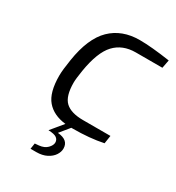

<svg xmlns="http://www.w3.org/2000/svg" viewBox="-177 -647 871 951"><g transform="rotate(30 258.5 -171.5)"><path d="M172 -265Q164 -215 164 -194Q164 -116 196 -86Q228 -56 297 -56H454L447 -10Q371 6 273 6H266L221 61Q284 66 284 115Q284 134 271.5 153Q259 172 234.5 184.5Q210 197 176 197H143L148 164L171 162Q201 159 217.5 142Q234 125 234 109Q234 93 221 83.5Q208 74 174 73L231 4Q160 -4 122.5 -48Q85 -92 85 -188Q85 -220 95 -282Q116 -417 179 -478.5Q242 -540 343 -540Q409 -540 517 -524L508 -477H356Q281 -477 236 -429Q191 -381 172 -265Z"/></g></svg>

Font: Exo
Style: Italic
Weight: 400
Italic angle: -9°
Designer: Natanael Gama
Foundry: Natanael Gama
Version: Version 1.500; ttfautohint (v1.6)